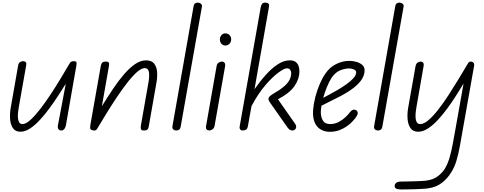

<svg xmlns="http://www.w3.org/2000/svg" viewBox="-20 -999 3702 1470"><path d="M137.5 9.5Q97 9.5 78.5 -18.5Q60 -46.5 57.2 -88.8Q54.5 -131 62 -173.5L119 -498.5Q122.5 -517 133.5 -523.8Q144.5 -530.5 157 -530.5Q169 -530.5 176.5 -524Q184 -517.5 180.5 -498.5L123.5 -176.5Q120.5 -161.5 118.2 -140Q116 -118.5 117.2 -97.8Q118.5 -77 126.5 -63Q134.5 -49 152.5 -49Q177.5 -49 212.2 -80.2Q247 -111.5 286.8 -162.8Q326.5 -214 367.2 -275.8Q408 -337.5 445.5 -399.8Q483 -462 513 -513.5Q518 -522 524.5 -526.2Q531 -530.5 546 -530.5Q561.5 -530.5 564.8 -523.2Q568 -516 565 -498.5L485 -42Q482 -26 476.2 -16.8Q470.5 -7.5 463.5 -3.8Q456.5 0 449.5 0Q435.5 0 427.8 -10Q420 -20 423.5 -39.5L483.5 -357.5Q459.5 -319.5 428.5 -271.2Q397.5 -223 361.5 -173.8Q325.5 -124.5 287.5 -83Q249.5 -41.5 211.2 -16Q173 9.5 137.5 9.5Z M1081.5 0Q1062.5 0 1059.2 -10.2Q1056 -20.5 1058.5 -37L1115.5 -361.5Q1119.5 -382 1121.8 -409.2Q1124 -436.5 1117.5 -457Q1111 -477.5 1087.5 -477.5Q1062.5 -477.5 1027.8 -446.5Q993 -415.5 953.2 -364.2Q913.5 -313 872.5 -251.5Q831.5 -190 793.5 -128Q755.5 -66 724.5 -14Q718.5 -4.5 713 -1.8Q707.5 1 694 -0.5Q674 -3.5 671.2 -13.5Q668.5 -23.5 672.5 -46.5L751.5 -493Q754 -505 758 -512.8Q762 -520.5 770 -524Q778 -527.5 791.5 -527.5Q807.5 -527.5 812.5 -520Q817.5 -512.5 814.5 -496L760 -185.5Q802 -254 844.2 -317Q886.5 -380 929 -429.5Q971.5 -479 1014 -508Q1056.5 -537 1098.5 -537Q1141 -537 1160.5 -511.8Q1180 -486.5 1182.8 -447Q1185.5 -407.5 1177.5 -364.5L1118.5 -28.5Q1116.5 -16 1109.2 -8Q1102 0 1081.5 0Z M1331 0Q1321.5 0 1313.8 -3.5Q1306 -7 1302.2 -14Q1298.5 -21 1300 -31.5L1462.5 -953Q1465 -967.5 1474 -973.2Q1483 -979 1494 -979Q1507.5 -979 1518 -970.8Q1528.5 -962.5 1526 -948L1363 -27.5Q1360.5 -13 1351.2 -6.5Q1342 0 1331 0Z M1583 0Q1570.5 0 1562.5 -8Q1554.5 -16 1557.5 -33L1638.5 -493.5Q1641.5 -511 1653.5 -519.2Q1665.5 -527.5 1679.5 -527.5Q1691 -527.5 1698.8 -518.8Q1706.5 -510 1703 -489.5L1623 -36Q1619.5 -18 1607.2 -9Q1595 0 1583 0ZM1663.5 -697.5Q1663.5 -715.5 1675 -729.5Q1686.5 -743.5 1705 -743.5Q1724 -743.5 1737 -730.8Q1750 -718 1750 -697.5Q1750 -678 1737.2 -664.2Q1724.5 -650.5 1705 -650.5Q1687 -650.5 1675.2 -664Q1663.5 -677.5 1663.5 -697.5Z M1838.5 0Q1826.5 0 1819.5 -7.8Q1812.5 -15.5 1815 -31L1976 -943Q1979.5 -960.5 1987.2 -969.8Q1995 -979 2009.5 -979Q2026 -979 2034.5 -972Q2043 -965 2039 -944.5L1928.5 -316Q1973 -379.5 2018.2 -429.2Q2063.5 -479 2109 -508Q2154.5 -537 2199 -537Q2226.5 -537 2242.5 -525.5Q2258.5 -514 2265.5 -494.8Q2272.5 -475.5 2272.5 -452Q2272.5 -397 2236 -342Q2199.5 -287 2108 -239L2239 -52Q2246 -42.5 2247.2 -34.8Q2248.5 -27 2246.5 -20Q2243.5 -10.5 2235.8 -5.2Q2228 0 2218 0Q2206 0 2196.2 -7.5Q2186.5 -15 2179.5 -25.5L2045.5 -216.5Q2030 -239 2038.2 -252.5Q2046.5 -266 2065.5 -277Q2122 -309.5 2153.2 -336.2Q2184.5 -363 2197 -388.2Q2209.5 -413.5 2209.5 -440.5Q2209.5 -452 2202 -464Q2194.5 -476 2176 -476Q2156.5 -476 2111.5 -443.2Q2066.5 -410.5 2011.2 -346.2Q1956 -282 1905.5 -186.5L1878 -33.5Q1874.5 -14 1864.8 -7Q1855 0 1838.5 0Z M2506 10Q2475 10 2449.8 -0.5Q2424.5 -11 2407 -32.2Q2389.5 -53.5 2381.8 -85.5Q2374 -117.5 2377.5 -160.5Q2381.5 -208 2395 -259.2Q2408.5 -310.5 2428.5 -356.8Q2448.5 -403 2471 -435Q2503.5 -483.5 2552.8 -508.2Q2602 -533 2654.5 -533Q2682.5 -533 2709.2 -525.2Q2736 -517.5 2753.8 -501.8Q2771.5 -486 2771.5 -461.5Q2771.5 -427.5 2752.2 -395.2Q2733 -363 2693.2 -331Q2653.5 -299 2591.5 -265.5Q2558.5 -248.5 2515 -226.8Q2471.5 -205 2441.5 -190Q2439.5 -180.5 2438.2 -168.2Q2437 -156 2436.5 -147.5Q2434.5 -107 2451 -78Q2467.5 -49 2507 -49Q2543 -49 2572.8 -65Q2602.5 -81 2623 -100.2Q2643.5 -119.5 2651.5 -130Q2671 -156.5 2684.5 -159Q2698 -161.5 2709.5 -153Q2718.5 -146.5 2719 -133Q2719.5 -119.5 2696.5 -89.5Q2690.5 -81.5 2674.8 -65.2Q2659 -49 2634.8 -31.8Q2610.5 -14.5 2578 -2.2Q2545.5 10 2506 10ZM2454.5 -250Q2470.5 -258.5 2500.8 -274.5Q2531 -290.5 2566.2 -311.2Q2601.5 -332 2633.8 -355Q2666 -378 2686.5 -401.2Q2707 -424.5 2707 -445Q2707 -459 2690.2 -467Q2673.5 -475 2652 -475Q2622.5 -475 2586 -461Q2549.5 -447 2520.5 -406Q2500.5 -376 2483.2 -333.2Q2466 -290.5 2454.5 -250Z M2875 0Q2865.5 0 2857.8 -3.5Q2850 -7 2846.2 -14Q2842.5 -21 2844 -31.5L3006.5 -953Q3009 -967.5 3018 -973.2Q3027 -979 3038 -979Q3051.5 -979 3062 -970.8Q3072.5 -962.5 3070 -948L2907 -27.5Q2904.5 -13 2895.2 -6.5Q2886 0 2875 0Z M3001.5 424.5Q3001.5 410.5 3013.5 400.8Q3025.5 391 3053 391Q3064 391 3089.2 390.5Q3114.5 390 3144.8 389.2Q3175 388.5 3201 387.2Q3227 386 3239 384.5Q3295 377.5 3330 351.8Q3365 326 3386.5 291.5Q3408 255.5 3421.8 208.2Q3435.5 161 3445.2 108.8Q3455 56.5 3464 6.5L3529 -359Q3503 -316 3471.2 -266Q3439.5 -216 3403.8 -167.5Q3368 -119 3330.5 -78.8Q3293 -38.5 3255.2 -14.5Q3217.5 9.5 3182 9.5Q3141.5 9.5 3122.5 -18.5Q3103.5 -46.5 3100.5 -88.8Q3097.5 -131 3105 -173.5L3161.5 -492Q3165 -510.5 3176.2 -519Q3187.5 -527.5 3201 -527.5Q3212.5 -527.5 3219.5 -519.2Q3226.5 -511 3223 -492L3168 -176.5Q3165 -161 3162.8 -139.5Q3160.5 -118 3161.8 -97.2Q3163 -76.5 3171 -62.8Q3179 -49 3197 -49Q3225.5 -49 3261.2 -79.8Q3297 -110.5 3336.2 -161Q3375.5 -211.5 3414.8 -272Q3454 -332.5 3490.5 -393Q3527 -453.5 3556.5 -503Q3565.5 -518.5 3570.2 -523Q3575 -527.5 3588 -527.5Q3596 -527.5 3604.2 -519.5Q3612.5 -511.5 3610 -496L3521.5 3.5Q3510.5 66.5 3500 124.5Q3489.5 182.5 3474.2 232.8Q3459 283 3433 323Q3406.5 367 3363.5 400.5Q3320.5 434 3261 442.5Q3242.5 445.5 3212 447.2Q3181.5 449 3148.5 450Q3115.5 451 3088.8 451.2Q3062 451.5 3051.5 451.5Q3025.5 451.5 3013.5 445Q3001.5 438.5 3001.5 424.5Z"/></svg>

Font: Edu QLD Hand
Style: Regular
Weight: 400
Designer: Tina and Corey Anderson, Eben Sorkin
Foundry: Sorkin Type Co.
Version: Version 2.000